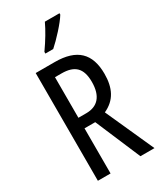

<svg xmlns="http://www.w3.org/2000/svg" viewBox="-232 -1088 925 1102"><g transform="rotate(-30 230.5 -537.5)"><path d="M363 -1000V-1009H266C245 -964 215 -914 177 -860V-849H229C270 -885 338 -958 363 -1000ZM199 -780H73V-66H157V-365H228L355 -66H448L304 -386C381 -421 413 -485 413 -579C413 -713 346 -780 199 -780ZM200 -704C287 -704 327 -666 327 -575C327 -482 285 -435 209 -435H157V-704Z"/></g></svg>

Font: Noto Sans Malayalam UI ExtraCondensed
Style: Regular
Weight: 400
Width: 2
Designer: Jelle Bosma - Monotype Design Team
Foundry: Monotype Imaging Inc.
Version: Version 2.104